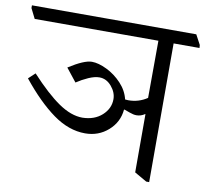

<svg xmlns="http://www.w3.org/2000/svg" viewBox="-102 -723 899 833"><g transform="rotate(10 347.0 -306.5)"><path d="M721 -584H607V27H594L540 -4V-260L539 -261Q522 -249 502 -249Q489 -249 471.5 -255.5Q454 -262 448 -264H445Q440 -208 397.5 -170.5Q355 -133 296 -133Q224 -133 154.5 -183Q85 -233 11 -325L40 -352Q112 -274 167.5 -236Q223 -198 273 -198Q326 -199 359 -229Q392 -259 392 -300Q392 -330 369.5 -356.5Q347 -383 316 -383Q295 -383 268 -371Q241 -359 217 -343L171 -401Q238 -444 272 -444Q301 -444 338 -426Q375 -408 404 -377Q433 -346 442 -308L456 -307Q502 -307 539 -332L540 -584H-5L-27 -628V-640H697L720 -597Z"/></g></svg>

Font: Martel Light
Style: Regular
Weight: 300
Designer: Dan Reynolds
Foundry: Dan Reynolds
Version: Version 1.001; ttfautohint (v1.1) -l 5 -r 5 -G 72 -x 0 -D la